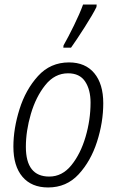

<svg xmlns="http://www.w3.org/2000/svg" viewBox="-20 -816 514 846"><path d="M293 -606Q316 -638 353 -696Q390 -754 405 -785L406 -796H346Q332 -757 306 -704Q280 -651 260 -616L259 -606ZM435 -361Q435 -446 395.5 -493.5Q356 -541 284 -541Q202 -541 147.5 -481Q93 -421 66 -335Q39 -249 39 -170Q39 -84 79 -37Q119 10 192 10Q273 10 326.5 -48Q380 -106 407.5 -191.5Q435 -277 435 -361ZM94 -169Q94 -239 116 -314Q138 -389 179.5 -441Q221 -493 280 -493Q331 -493 355 -457Q379 -421 379 -364Q379 -288 357 -213Q335 -138 294.5 -88Q254 -38 197 -38Q94 -38 94 -169Z"/></svg>

Font: Noto Sans UI SemiCondensed Light
Style: Italic
Weight: 300
Width: 4
Designer: Monotype Design Team
Foundry: Monotype Imaging Inc.
Version: 1.001